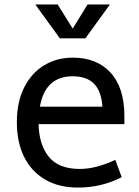

<svg xmlns="http://www.w3.org/2000/svg" viewBox="-20 -829 625 866"><path d="M56 0ZM340 -67Q413 -67 500 -108L529 -30Q438 17 332 17Q244 17 182 -20Q120 -57 88 -123Q56 -189 56 -277Q56 -370 89.5 -435.5Q123 -501 180 -535Q237 -569 308 -569Q417 -569 479 -501Q541 -433 541 -306V-269H154Q156 -177 200 -122Q244 -67 340 -67ZM160 -348H442Q437 -418 404 -451.5Q371 -485 308 -485Q184 -485 160 -348ZM476 -809 365 -656H250L139 -809H240L308 -700L375 -809Z"/></svg>

Font: Biryani
Style: Regular
Weight: 400
Designer: Dan Reynolds and Mathieu Reguer
Foundry: Dan Reynolds and Mathieu Reguer
Version: Version 1.004; ttfautohint (v1.1) -l 5 -r 5 -G 72 -x 0 -D la